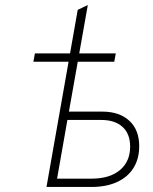

<svg xmlns="http://www.w3.org/2000/svg" viewBox="-20 -742 608 762"><path d="M164.5 0 288.5 -703 328.5 -722 253.5 -299H386.5Q454 -299 493.2 -262.8Q532.5 -226.5 532.5 -162Q532.5 -112 510 -75.8Q487.5 -39.5 445 -19.8Q402.5 0 342.5 0ZM206.5 -33H343.5Q415.5 -33 456 -67Q496.5 -101 496.5 -160Q496.5 -211 466.2 -238.5Q436 -266 380.5 -266H247.5ZM112.5 -497 118.5 -530H439.5L433.5 -497Z"/></svg>

Font: Overpass Thin
Style: Italic
Weight: 250
Italic angle: -10°
Designer: Delve Withrington, Dave Bailey, Thomas Jockin
Foundry: Delve Fonts LLC
Version: Version 4.000